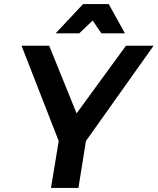

<svg xmlns="http://www.w3.org/2000/svg" viewBox="-20 -925 776 945"><path d="M736 -700 403 -231 366 0H231L269 -231L86 -700H222L357 -367L600 -700ZM595 -761H479L436 -824L370 -761H254L389 -905H515Z"/></svg>

Font: Gontserrat Medium
Style: Italic
Weight: 500
Italic angle: -11.3°
Designer: Julieta Ulanovsky
Foundry: Julieta Ulanovsky
Version: Version 6.001